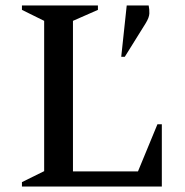

<svg xmlns="http://www.w3.org/2000/svg" viewBox="-20 -680 676 700"><path d="M60 0V-16L141 -56V-604L60 -644V-660H337V-644L246 -604V-55H483L554 -227H570V0ZM422 -473 442 -660H522Q525 -646 524.5 -631Q524 -616 511 -595L435 -473Z"/></svg>

Font: Spectral Medium
Style: Regular
Weight: 500
Designer: Jean-Baptiste Levee
Foundry: Production Type
Version: Version 2.001